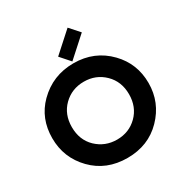

<svg xmlns="http://www.w3.org/2000/svg" viewBox="-219 -1152 1277 1332"><g transform="rotate(-30 419.5 -485.5)"><path d="M509.8 -981.4 579.1 -903.8 421.4 -761.7 352.5 -839.8ZM419.9 -136.7Q516.6 -136.7 582.5 -201.7Q648.4 -267.1 648.4 -368.9Q648.4 -470.7 582 -535.6Q515.6 -600.6 419.4 -600.6Q322.8 -600.6 256.3 -535.6Q190.4 -470.7 190.4 -368.7Q190.4 -265.6 256.8 -201.2Q324.7 -136.7 419.9 -136.7ZM419.4 9.8Q251 9.8 142.6 -101.6Q34.2 -212.9 34.2 -369.6Q34.2 -527.3 138.7 -631.8Q254.4 -747.1 420.9 -747.1Q588.4 -747.1 700.2 -631.3Q804.7 -523.4 804.7 -368.4Q804.7 -213.4 695.8 -101.6Q587.4 9.8 419.4 9.8Z"/></g></svg>

Font: New Shape
Style: Bold
Weight: 700
Designer: Wojciech Kalinowski "wmk69" (wmk69@o2.pl)
Foundry: Wojciech Kalinowski "wmk69" (wmk69@o2.pl)
Version: Version 2.1.1; 2021-05-14